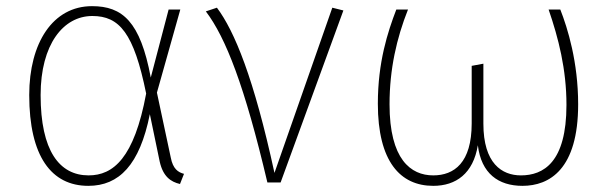

<svg xmlns="http://www.w3.org/2000/svg" viewBox="-20 -593 1990 624"><path d="M279 -573C152 -573 75 -454 75 -284C75 -85 147 11 267 11C367 11 434 -57 467 -222L499 -68C510 -19 535 -2 565 5L578 -28C559 -33 542 -44 535 -81L490 -292L566 -562H528L470 -341C436 -523 378 -573 279 -573ZM280 -541C368 -541 415 -486 455 -289C416 -79 348 -23 268 -23C173 -23 112 -103 112 -284C112 -449 186 -541 280 -541Z M685 -568 649 -556C714 -470 775 -314 849 0H892L1096 -559L1060 -568L872 -31C805 -340 742 -492 685 -568Z M1801 -562H1763C1795 -469 1821 -368 1821 -252C1821 -65 1746 -23 1673 -23C1611 -23 1551 -62 1551 -191V-386L1513 -379V-192C1513 -64 1456 -23 1388 -23C1315 -23 1246 -75 1246 -254C1246 -368 1269 -469 1306 -562H1268C1240 -489 1208 -391 1208 -256C1208 -68 1281 11 1388 11C1462 11 1518 -29 1533 -121C1544 -29 1600 11 1678 11C1766 11 1859 -43 1859 -254C1859 -391 1825 -501 1801 -562Z"/></svg>

Font: Glow Sans SC Normal ExtraLight
Style: Regular
Weight: 200
Designer: Ryoko NISHIZUKA (kana, bopomofo & ideographs); Paul D. Hunt (Latin, Greek & Cyrillic); Sandoll Communications, Soo-young
Version: Version 0.93